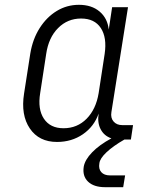

<svg xmlns="http://www.w3.org/2000/svg" viewBox="-20 -580 640 798"><path d="M217 10Q142 10 104 -46Q66 -102 80 -191L106 -358Q116 -418 145 -463.5Q174 -509 216 -534.5Q258 -560 308 -560Q361 -560 394 -532Q427 -504 432 -457L446 -550H512L443 -114Q439 -90 452 -75Q465 -60 488 -60H533L524 0H497Q450 27 422.5 53Q395 79 393 99Q389 122 401 135.5Q413 149 437 149H500L492 198H417Q370 198 346 175Q322 152 328 113Q333 84 363 53Q393 22 443 -5Q413 -15 398.5 -42.5Q384 -70 390 -108Q371 -54 324.5 -22Q278 10 217 10ZM244 -47Q301 -47 340 -86.5Q379 -126 390 -193L415 -356Q425 -424 399 -463.5Q373 -503 317 -503Q261 -503 221.5 -463.5Q182 -424 172 -356L147 -193Q136 -126 162.5 -86.5Q189 -47 244 -47Z"/></svg>

Font: JetBrains Mono NL ExtraLight
Style: Italic
Weight: 200
Italic angle: -9°
Monospace: yes
Designer: Philipp Nurullin, Konstantin Bulenkov
Foundry: JetBrains
Version: Version 2.305; ttfautohint (v1.8.4.7-5d5b)